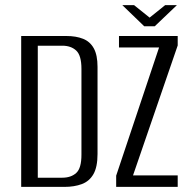

<svg xmlns="http://www.w3.org/2000/svg" viewBox="-20 -732 733 752"><path d="M63 0V-591H240Q278 -591 305.5 -580Q333 -569 347.5 -542.5Q362 -516 362 -470V-129Q362 -78 346 -50Q330 -22 300.5 -11Q271 0 232 0ZM128 -36H224Q258 -36 278.5 -54.5Q299 -73 299 -126V-462Q299 -515 278.5 -534Q258 -553 224 -553H128ZM435 0V-44L603 -546H446V-591H676V-554L501 -45H676V0ZM545 -629 459 -712H505L566 -663L627 -712H673L586 -629Z"/></svg>

Font: Alumni Sans Thin
Style: Regular
Weight: 400
Version: Version 1.018